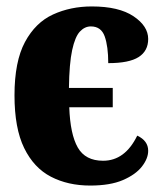

<svg xmlns="http://www.w3.org/2000/svg" viewBox="-20 -566 500 596"><path d="M260 10Q191 10 138 -17.5Q85 -45 55 -106.5Q25 -168 25 -270Q25 -375 57.5 -435.5Q90 -496 144.5 -521Q199 -546 265 -546Q349 -546 394.5 -515.5Q440 -485 440 -445Q440 -408 410.5 -389Q381 -370 316 -370Q316 -422 305 -453Q294 -484 262 -484Q243 -484 228 -468Q213 -452 204 -410.5Q195 -369 194 -293H330V-233H195Q198 -149 221.5 -108Q245 -67 300 -67Q368 -67 406 -145Q440 -129 440 -98Q440 -74 420.5 -49Q401 -24 361.5 -7Q322 10 260 10Z"/></svg>

Font: Noto Serif ExtraCondensed Black
Style: Regular
Weight: 900
Width: 2
Designer: Monotype Design Team
Foundry: Monotype Imaging Inc.
Version: Version 2.015; ttfautohint (v1.8.4.7-5d5b)